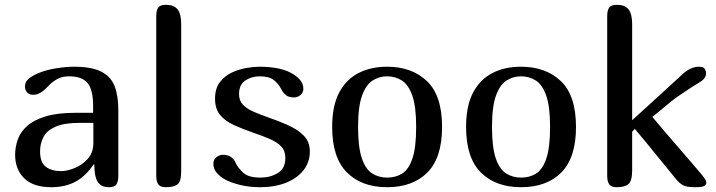

<svg xmlns="http://www.w3.org/2000/svg" viewBox="-20 -780 2983 800"><path d="M370 -95Q337 -46 294.5 -23Q252 0 194 0Q118 0 80.5 -37.5Q43 -75 43 -135Q43 -167 54 -198.5Q65 -230 93 -255Q121 -280 170 -295Q219 -310 295 -310H368V-338Q368 -407 344.5 -434.5Q321 -462 268 -462Q237 -462 215.5 -449Q194 -436 180 -420Q165 -404 150 -394.5Q135 -385 119 -385Q101 -385 92.5 -395.5Q84 -406 84 -419Q84 -440 100 -452.5Q116 -465 139 -475Q173 -489 214.5 -495.5Q256 -502 288 -502Q362 -502 402 -481.5Q442 -461 457.5 -421Q473 -381 473 -321V-47Q473 -25 465.5 -12.5Q458 0 434 0Q401 0 387 -22.5Q373 -45 373 -94ZM311 -268Q247 -268 211 -252Q175 -236 161 -209Q147 -182 147 -149Q147 -103 171 -85Q195 -67 234 -67Q259 -67 290.5 -79.5Q322 -92 345.5 -118Q369 -144 369 -184V-268Z M735 -68Q735 -23 719.5 -11.5Q704 0 671 0Q647 0 639 -12.5Q631 -25 631 -47V-713Q631 -736 639 -748Q647 -760 671 -760Q704 -760 719.5 -741.5Q735 -723 735 -678Z M1169 -122Q1169 -152 1151.5 -170Q1134 -188 1104 -201Q1074 -214 1038 -226Q992 -242 955.5 -258.5Q919 -275 897.5 -300.5Q876 -326 876 -369Q876 -411 896 -437.5Q916 -464 946.5 -478Q977 -492 1008 -497Q1039 -502 1061 -502Q1099 -502 1133 -496Q1167 -490 1191 -477Q1211 -467 1227.5 -450Q1244 -433 1244 -410Q1244 -394 1232 -384Q1220 -374 1205 -374Q1183 -374 1171 -384Q1159 -394 1151 -410Q1141 -430 1121.5 -446Q1102 -462 1062 -462Q1028 -462 1002 -444.5Q976 -427 976 -388Q976 -361 992 -344Q1008 -327 1035.5 -315Q1063 -303 1097 -291Q1138 -277 1178 -259.5Q1218 -242 1244.5 -216Q1271 -190 1271 -149Q1271 -104 1244.5 -70.5Q1218 -37 1171.5 -18.5Q1125 0 1064 0Q1018 0 980 -9.5Q942 -19 918 -32Q898 -43 883.5 -59.5Q869 -76 869 -98Q869 -115 882 -125Q895 -135 908 -135Q930 -135 943 -125.5Q956 -116 963 -99Q973 -79 994.5 -59.5Q1016 -40 1066 -40Q1106 -40 1137.5 -59Q1169 -78 1169 -122Z M1593 0Q1487 0 1425.5 -61.5Q1364 -123 1364 -251Q1364 -339 1393 -394Q1422 -449 1473.5 -475.5Q1525 -502 1593 -502Q1696 -502 1759 -442Q1822 -382 1822 -251Q1822 -123 1761 -61.5Q1700 0 1593 0ZM1593 -40Q1629 -40 1656 -57Q1683 -74 1698.5 -120Q1714 -166 1714 -251Q1714 -336 1698 -381.5Q1682 -427 1654.5 -444.5Q1627 -462 1593 -462Q1560 -462 1532.5 -444.5Q1505 -427 1488.5 -381.5Q1472 -336 1472 -251Q1472 -167 1487.5 -121Q1503 -75 1530.5 -57.5Q1558 -40 1593 -40Z M2151 0Q2045 0 1983.5 -61.5Q1922 -123 1922 -251Q1922 -339 1951 -394Q1980 -449 2031.5 -475.5Q2083 -502 2151 -502Q2254 -502 2317 -442Q2380 -382 2380 -251Q2380 -123 2319 -61.5Q2258 0 2151 0ZM2151 -40Q2187 -40 2214 -57Q2241 -74 2256.5 -120Q2272 -166 2272 -251Q2272 -336 2256 -381.5Q2240 -427 2212.5 -444.5Q2185 -462 2151 -462Q2118 -462 2090.5 -444.5Q2063 -427 2046.5 -381.5Q2030 -336 2030 -251Q2030 -167 2045.5 -121Q2061 -75 2088.5 -57.5Q2116 -40 2151 -40Z M2614 -279 2750 -403Q2791 -441 2824.5 -471.5Q2858 -502 2893 -502Q2911 -502 2916.5 -493Q2922 -484 2922 -475Q2922 -453 2895.5 -437.5Q2869 -422 2822 -390Q2792 -371 2763.5 -346.5Q2735 -322 2698 -293Q2748 -233 2803 -170Q2858 -107 2905 -51Q2913 -41 2918 -33.5Q2923 -26 2923 -19Q2923 -12 2915.5 -6Q2908 0 2875 0Q2839 0 2824.5 -9Q2810 -18 2799 -31Q2757 -82 2713 -136.5Q2669 -191 2625 -243L2614 -231V-71Q2614 -26 2598.5 -13Q2583 0 2550 0Q2526 0 2518 -12.5Q2510 -25 2510 -47V-713Q2510 -736 2518 -748Q2526 -760 2550 -760Q2583 -760 2598.5 -741.5Q2614 -723 2614 -678Z"/></svg>

Font: Marmelad
Style: Regular
Weight: 400
Designer: Manvel Shmavonyan
Foundry: Cyreal
Version: Version 1.110; ttfautohint (v1.8.4.7-5d5b)